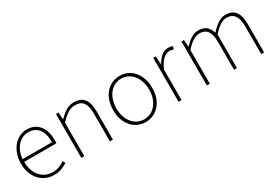

<svg xmlns="http://www.w3.org/2000/svg" viewBox="30 -1261 2861 1994"><g transform="rotate(-30 1460.5 -263.5)"><path d="M300 13Q250 13 206 -6Q162 -25 129.5 -60Q97 -95 78 -146Q59 -197 59 -262Q59 -326 78 -377.5Q97 -429 128.5 -465Q160 -501 201 -520.5Q242 -540 286 -540Q378 -540 431.5 -477.5Q485 -415 485 -297Q485 -289 485 -280Q485 -271 483 -261H97Q97 -209 111.5 -165Q126 -121 153 -88.5Q180 -56 217.5 -38Q255 -20 302 -20Q347 -20 382 -33Q417 -46 447 -68L463 -37Q433 -19 395.5 -3Q358 13 300 13ZM450 -294Q450 -402 405.5 -454.5Q361 -507 286 -507Q251 -507 218.5 -492.5Q186 -478 160.5 -450.5Q135 -423 118 -383.5Q101 -344 97 -294Z M632 -527H662L668 -443H670Q711 -485 754 -512.5Q797 -540 852 -540Q933 -540 972 -491Q1011 -442 1011 -339V0H975V-334Q975 -422 945.5 -464.5Q916 -507 848 -507Q799 -507 758.5 -481Q718 -455 668 -403V0H632Z M1400 13Q1353 13 1310.5 -5.5Q1268 -24 1236 -59Q1204 -94 1185 -145.5Q1166 -197 1166 -262Q1166 -328 1185 -380Q1204 -432 1236 -467.5Q1268 -503 1310.5 -521.5Q1353 -540 1400 -540Q1447 -540 1489.5 -521.5Q1532 -503 1564 -467.5Q1596 -432 1615 -380Q1634 -328 1634 -262Q1634 -197 1615 -145.5Q1596 -94 1564 -59Q1532 -24 1489.5 -5.5Q1447 13 1400 13ZM1400 -20Q1442 -20 1478 -37.5Q1514 -55 1540.5 -87Q1567 -119 1582 -163.5Q1597 -208 1597 -262Q1597 -316 1582 -361.5Q1567 -407 1540.5 -439Q1514 -471 1478 -489Q1442 -507 1400 -507Q1358 -507 1322 -489Q1286 -471 1260 -439Q1234 -407 1219 -361.5Q1204 -316 1204 -262Q1204 -208 1219 -163.5Q1234 -119 1260 -87Q1286 -55 1322 -37.5Q1358 -20 1400 -20Z M1798 -527H1828L1834 -428H1836Q1862 -476 1899.5 -508Q1937 -540 1985 -540Q1999 -540 2010.5 -538Q2022 -536 2036 -529L2027 -496Q2014 -501 2005 -503Q1996 -505 1980 -505Q1962 -505 1943 -497.5Q1924 -490 1905 -473.5Q1886 -457 1867.5 -430Q1849 -403 1834 -364V0H1798Z M2137 -527H2167L2173 -443H2175Q2211 -485 2254.5 -512.5Q2298 -540 2342 -540Q2407 -540 2440.5 -510Q2474 -480 2487 -430Q2534 -481 2578.5 -510.5Q2623 -540 2668 -540Q2746 -540 2785 -491Q2824 -442 2824 -339V0H2789V-334Q2789 -507 2664 -507Q2625 -507 2585 -481Q2545 -455 2498 -403V0H2463V-334Q2463 -422 2433 -464.5Q2403 -507 2339 -507Q2263 -507 2173 -403V0H2137Z"/></g></svg>

Font: SpoqaHanSans
Style: Thin
Weight: 250
Designer: [Spoqa Han Sans] Dong-huui Kim \uAE40 \uB3D9 \uD718   [Noto Sans] Ryoko NISHIZUKA \u897F \u585A \u6DBC \u5B50  (kana & i
Foundry: Spoqa (http://bi.spoqa.com)
Version: Version 1.004;PS 1.004;hotconv 1.0.82;makeotf.lib2.5.63406